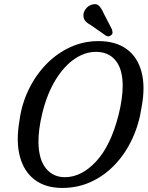

<svg xmlns="http://www.w3.org/2000/svg" viewBox="-20 -913 727 946"><path d="M465 -710.5Q550.5 -710.5 604.2 -671Q658 -631.5 677.2 -559Q696.5 -486.5 678 -387.5Q666 -303.5 632.5 -230.8Q599 -158 547.5 -103.2Q496 -48.5 430 -17.8Q364 13 286.5 13Q205 13 151.8 -26.8Q98.5 -66.5 78.2 -141Q58 -215.5 76 -319Q86.5 -399 120.5 -470Q154.5 -541 206.5 -595Q258.5 -649 324.5 -679.8Q390.5 -710.5 465 -710.5ZM299.5 -40Q381.5 -40 453.5 -117.5Q525.5 -195 564 -346Q574.5 -388 579.5 -424Q584.5 -460 584.5 -490Q584.5 -572 549.8 -614.8Q515 -657.5 452.5 -657.5Q398 -657.5 346.5 -622Q295 -586.5 254 -519.8Q213 -453 189.5 -359.5Q168.5 -274.5 169.5 -210.5Q171 -127 206.2 -83.5Q241.5 -40 299.5 -40ZM492 -845 532 -767.5Q534 -760.5 534.5 -753.5Q535 -746.5 528.5 -740.5Q516 -729 502.5 -737L430 -787.5Q411 -798 401 -809Q391 -820 391 -836.5Q390.5 -853 402.2 -868.8Q414 -884.5 433.5 -890.5Q456.5 -897 468.8 -883.5Q481 -870 492 -845Z"/></svg>

Font: Fraunces 144pt SuperSoft
Style: Italic
Weight: 400
Italic angle: -16°
Version: Version 1.000;[b76b70a41]